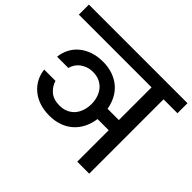

<svg xmlns="http://www.w3.org/2000/svg" viewBox="-187 -966 1191 1191"><g transform="rotate(45 408.5 -370.0)"><path d="M-24 -740H841V-652H719V0H614V-276H516Q510 -233 492.5 -197Q475 -161 446 -134.5Q417 -108 377.5 -93.5Q338 -79 289 -79Q239 -79 199.5 -93Q160 -107 131.5 -131.5Q103 -156 86 -188.5Q69 -221 65 -259H164Q174 -223 205 -195.5Q236 -168 290 -168Q323 -168 348.5 -180Q374 -192 390.5 -212Q407 -232 415.5 -259Q424 -286 424 -316Q424 -345 415.5 -371.5Q407 -398 390.5 -418.5Q374 -439 348.5 -451Q323 -463 290 -463Q263 -463 241.5 -455Q220 -447 204 -434.5Q188 -422 178 -405.5Q168 -389 164 -372H65Q69 -410 86 -443Q103 -476 131.5 -500Q160 -524 199.5 -538Q239 -552 289 -552Q337 -552 376 -538Q415 -524 443.5 -499.5Q472 -475 490 -440.5Q508 -406 515 -365H614V-652H-24Z"/></g></svg>

Font: SVN-Poppins Medium
Style: Regular
Weight: 500
Designer: Ninad Kale (Devanagari), Jonny Pinhorn (Latin)
Foundry: Indian Type Foundry
Version: Version 3.002 2017; ttfautohint (v1.8.3)